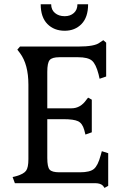

<svg xmlns="http://www.w3.org/2000/svg" viewBox="-20 -872 591 914"><path d="M399.4 -851.6H348.6Q348.6 -825.2 331.5 -810.1Q314.5 -794.9 288.1 -794.9Q259.8 -794.9 241.7 -810.1Q223.6 -825.2 223.6 -851.6H173.8Q173.8 -790 205.6 -757.8Q237.3 -725.6 288.1 -725.6Q336.9 -725.6 368.2 -757.8Q399.4 -790 399.4 -851.6ZM495.1 12.7V-142.6L464.8 -152.3L459 -131.8Q446.3 -84 427.2 -67.9Q408.2 -51.8 360.4 -51.8H262.7Q227.5 -51.8 216.3 -64.5Q205.1 -77.1 205.1 -120.1V-304.7H281.2Q331.1 -304.7 351.6 -294.9Q372.1 -285.2 380.9 -253.9L386.7 -231.4L417 -242.2V-397.5L399.4 -407.2L391.6 -397.5Q363.3 -356.4 320.3 -356.4H205.1V-530.3Q205.1 -572.3 216.3 -585.9Q227.5 -599.6 262.7 -599.6H351.6Q398.4 -599.6 417.5 -583.5Q436.5 -567.4 449.2 -518.6L454.1 -497.1L485.4 -507.8V-668.9L471.7 -680.7L454.1 -668.9Q430.7 -650.4 351.6 -650.4H75.2L62.5 -635.7L75.2 -619.1Q115.2 -565.4 115.2 -468.8V-114.3Q115.2 -74.2 104 -59.1Q92.8 -43.9 59.6 -34.2L40 -29.3L50.8 0H432.6Q459 0 470.7 12.7L477.5 22.5Z"/></svg>

Font: Kurale
Style: Regular
Weight: 400
Version: 1.0; ttfautohint (v1.3)